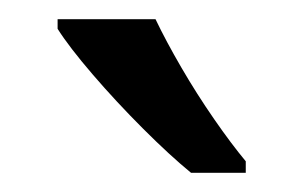

<svg xmlns="http://www.w3.org/2000/svg" viewBox="-20 -786 316 200"><path d="M142 -766Q153 -743 169 -715.5Q185 -688 203 -662Q221 -636 236 -618V-606H179Q157 -624 129 -652Q101 -680 76.5 -708.5Q52 -737 40 -756V-766Z"/></svg>

Font: Noto Sans Thai SemCond
Style: Regular
Weight: 400
Width: 4
Designer: Monotype Design Team
Foundry: Monotype Imaging Inc.
Version: Version 2.002; ttfautohint (v1.8.4.7-5d5b)